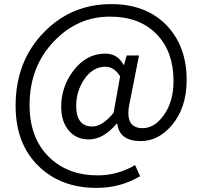

<svg xmlns="http://www.w3.org/2000/svg" viewBox="-20 -742 986 935"><path d="M171 70Q56 -39 56 -227Q56 -445 196 -587Q329 -722 522 -722Q690 -722 790 -620Q889 -518 889 -352Q889 -216 815 -130Q750 -55 666 -55Q561 -55 551 -140H548Q484 -63 412 -63Q353 -63 317 -104Q278 -148 278 -222Q278 -318 336 -396Q400 -481 493 -481Q552 -481 582 -426H584L597 -472H657L613 -249Q582 -118 674 -118Q732 -118 776 -179Q825 -245 825 -348Q825 -488 746 -572Q663 -661 515 -661Q359 -661 245 -543Q124 -419 124 -230Q124 -70 219 23Q310 112 456 112Q552 112 638 62L662 116Q567 173 450 173Q279 173 171 70ZM533 -192 565 -370Q536 -417 493 -417Q431 -417 389 -354Q351 -296 351 -227Q351 -126 430 -126Q478 -126 533 -192Z"/></svg>

Font: `nÑOSR
Style: Regular
Weight: 400
Designer: Ryoko NISHIZUKA ¬âXZm¬º[P (kana & ideographs); Paul D. Hunt (Latin, Greek & Cyrillic); Wenlong ZHANG _ e¬á¬ü¬ô (bopomof
Foundry: Adobe Systems Incorporated
Version: Version 1.00 June 24, 2014, initial release